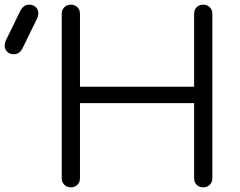

<svg xmlns="http://www.w3.org/2000/svg" viewBox="-164 -801 1028 821"><path d="M139 0Q122 0 111 -11Q100 -22 100 -39V-742Q100 -759 111 -770Q122 -781 139 -781Q156 -781 167 -770Q178 -759 178 -742V-430H666V-742Q666 -759 677 -770Q688 -781 705 -781Q722 -781 733 -770Q744 -759 744 -742V-39Q744 -22 733 -11Q722 0 705 0Q688 0 677 -11Q666 -22 666 -39V-360H178V-39Q178 -22 167 -11Q156 0 139 0ZM-105 -569Q-123 -569 -133.5 -580Q-144 -591 -144 -604Q-144 -610 -143 -615Q-142 -620 -140 -626L-78 -753Q-70 -768 -61 -774.5Q-52 -781 -39 -781Q-21 -781 -10.5 -770Q0 -759 0 -745Q0 -740 -1 -735Q-2 -730 -4 -725L-67 -596Q-75 -580 -84.5 -574.5Q-94 -569 -105 -569Z"/></svg>

Font: Comfortaa
Style: Regular
Weight: 400
Designer: Johan Aakerlund
Foundry: Johan Aakerlund
Version: Version 3.104; ttfautohint (v1.8.1.43-b0c9)